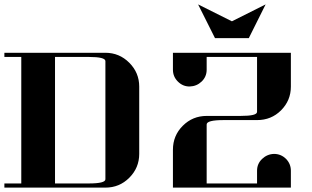

<svg xmlns="http://www.w3.org/2000/svg" viewBox="-20 -856 1424 876"><path d="M769 0V-172.9Q769 -237.3 814 -282.2Q858.9 -327.1 922.9 -327.1H1077.1Q1115.7 -327.1 1134.5 -331.8Q1153.3 -336.4 1152.8 -346.2V-596.2H922.9V-538.1Q922.9 -505.9 899.9 -483.9Q877.4 -462.4 845.7 -461.4Q814.5 -460.9 791.5 -483.9Q769 -506.3 769 -538.1V-615.2H1307.1V-460.9Q1307.1 -397.5 1262.2 -352.5Q1217.8 -308.1 1152.8 -308.1H1000Q922.9 -308.1 922.9 -288.1V-19H1152.8V-77.1Q1152.8 -108.9 1175.8 -130.9Q1198.7 -152.8 1230 -153.8Q1262.2 -153.8 1285.2 -130.9Q1307.1 -108.4 1307.1 -77.1V0ZM883.8 -835.9 1038.1 -758.8 1191.9 -835.9 1115.2 -682.1H960.9ZM0 0V-19H77.1V-596.2H0V-615.2H460.9Q524.4 -615.2 569.8 -569.8Q615.2 -524.4 615.2 -460.9V-153.8Q615.2 -90.3 569.8 -44.9Q524.9 0 460.9 0ZM231 -19H384.8Q460.9 -19 460.9 -38.1V-577.1Q460.9 -596.2 384.8 -596.2H231Z"/></svg>

Font: Hjet
Style: Regular
Weight: 400
Designer: T. Christopher White
Version: Version 1.2